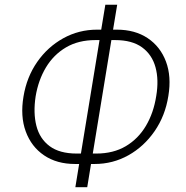

<svg xmlns="http://www.w3.org/2000/svg" viewBox="-20 -760 783 810"><path d="M389.6 -634.9H407L424.4 -740.1H474.4L457 -634.9H472.7Q549.4 -634.9 603 -599.1Q656.6 -563.2 680.2 -500.2Q703.8 -437.1 690.3 -355.5Q677.2 -271.7 632.3 -206.7Q587.4 -141.7 521.7 -104.9Q456 -68.2 379.3 -68.2H364L348 29.8H297.9L313.9 -68.2H296.5Q219.8 -68.2 166 -104.6Q112.2 -141 88.6 -205.4Q65 -269.9 79.2 -353.3Q92.7 -435 136.9 -498.6Q181.1 -562.1 246.8 -598.5Q312.5 -634.9 389.6 -634.9ZM382.5 -590.9Q310.7 -590.9 258.3 -560Q206 -529.1 173.8 -475.5Q141.7 -421.9 130.3 -353.3Q119.7 -283.7 133.5 -229.2Q147.4 -174.7 189.3 -143.5Q231.2 -112.2 303.6 -112.2H321.4L399.9 -590.9ZM449.9 -590.9 371.4 -112.2H386.4Q458.1 -112.2 510.7 -143.3Q563.2 -174.4 595.7 -229.2Q628.2 -284.1 639.2 -355.5Q650.6 -423.3 636 -476.4Q621.4 -529.5 579.4 -560.2Q537.3 -590.9 465.6 -590.9Z"/></svg>

Font: Inter UI Extra Light
Style: Italic
Weight: 200
Italic angle: -9.39999°
Designer: Rasmus Andersson
Foundry: rsms
Version: 3.2;8d6f07862